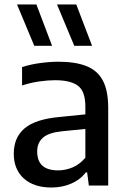

<svg xmlns="http://www.w3.org/2000/svg" viewBox="-20 -828 568 857"><path d="M210 9Q131 9 86.2 -31.5Q41.5 -72 41.5 -142Q41.5 -214.5 90.2 -255.5Q139 -296.5 247.5 -306L361 -317.5V-352Q361 -420.5 328 -445.2Q295 -470 225.5 -470Q194.5 -470 155.5 -464.5Q116.5 -459 78.5 -446.5V-528.5Q115 -540.5 159 -546.5Q203 -552.5 241.5 -552.5Q316 -552.5 365.2 -533.2Q414.5 -514 438.8 -469Q463 -424 463 -346V0H376.5L369 -58.5H363Q337 -25 296.8 -8Q256.5 9 210 9ZM146 -151.5Q146 -67.5 239.5 -67.5Q271.5 -67.5 303.2 -80.5Q335 -93.5 361 -124V-252.5L256.5 -242Q197.5 -236 171.8 -213.5Q146 -191 146 -151.5ZM311.5 -623.5 234.5 -808H320.5L391 -623.5ZM133 -623.5 56 -808H142.5L212.5 -623.5Z"/></svg>

Font: Encode Sans Md
Style: Regular
Weight: 500
Designer: Multiple Designers
Foundry: Impallari Type
Version: Version 3.002; ttfautohint (v1.8.3) -l 8 -r 50 -G 200 -x 14 